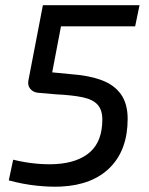

<svg xmlns="http://www.w3.org/2000/svg" viewBox="-20 -710 575 743"><path d="M520 -690 503 -608H216L182 -430L254 -423Q325 -418 374 -399.5Q423 -381 448.5 -344.5Q474 -308 474 -250Q474 -131 406.5 -62.5Q339 6 216 12Q174 14 121.5 8.5Q69 3 14 -12L31 -92Q76 -81 118 -77Q160 -73 195 -75Q282 -80 329 -122Q376 -164 376 -248Q376 -284 358 -304.5Q340 -325 300 -333.5Q260 -342 196 -345L127 -351Q108 -353 97 -366.5Q86 -380 90 -399L146 -690Z"/></svg>

Font: Exo 2 Medium
Style: Italic
Weight: 500
Italic angle: -8°
Designer: Natanael Gama
Foundry: Natanael Gama
Version: Version 2.010